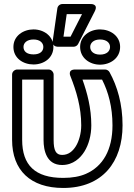

<svg xmlns="http://www.w3.org/2000/svg" viewBox="-20 -898 666 953"><path d="M293.8 -15C153.7 -15 90 -78.5 90 -204V-503H196.2V-203C196.2 -151.3 211 -79 288.3 -79C343.6 -79 379 -114.1 398.6 -145.2C420.4 -179.9 433.2 -226.6 433.2 -276.2C433.2 -361 413.3 -436 389.4 -503H486.6C518 -441.2 538.3 -367 538.3 -276C538.3 -154.6 491.2 -72 405.9 -34.9C376.2 -22 338.9 -15 293.8 -15ZM588.3 -276C588.3 -381.6 562.6 -469.2 523.6 -540C519.7 -547.1 511 -553 501.7 -553H353.2C312.9 -553 330 -518.8 330 -518.8C358.9 -445.9 383.2 -366.2 383.2 -275.8C383.2 -235.8 371.8 -196.6 356.2 -171.8C341.2 -148 320.3 -129 288.3 -129C257.3 -129 246.2 -151.7 246.2 -203V-528C246.2 -538.7 236.3 -553 221.2 -553H65C54.3 -553 40 -543.1 40 -528V-204C40 -52.3 131.9 35 293.8 35C489 35 588.3 -94.7 588.3 -276ZM311.1 -828H387.2L330.2 -716H295.1ZM289.4 -878C277.4 -878 266.4 -868.8 264.7 -856.5L241.6 -694.5C238.3 -671.9 256.4 -666 266.3 -666H345.5C354.3 -666 363.5 -671.2 367.8 -679.7L450.3 -841.7C470.5 -881.4 428 -878 428 -878ZM146.4 -628C111.8 -628 96.6 -643.9 96.6 -665C96.6 -684.8 113.3 -702 146.4 -702C178.7 -702 195.1 -684.8 195.1 -665C195.1 -644.1 179.6 -628 146.4 -628ZM146.4 -578C197.5 -578 245.1 -609.8 245.1 -665C245.1 -719.5 197 -752 146.4 -752C95.9 -752 46.6 -720.3 46.6 -665C46.6 -609 94.9 -578 146.4 -578ZM476.4 -627C444.1 -627 427.7 -644.2 427.7 -665C427.7 -684.5 444.6 -702 476.4 -702C509.5 -702 526.2 -684.8 526.2 -665C526.2 -644.1 509.8 -627 476.4 -627ZM476.4 -577C527.9 -577 576.2 -609.6 576.2 -665C576.2 -720.3 526.9 -752 476.4 -752C426.2 -752 377.7 -719.5 377.7 -665C377.7 -610.4 424.9 -577 476.4 -577Z"/></svg>

Font: Asimov
Style: WidOu
Weight: 500
Designer: Google
Version: Version 2.000980; 2014